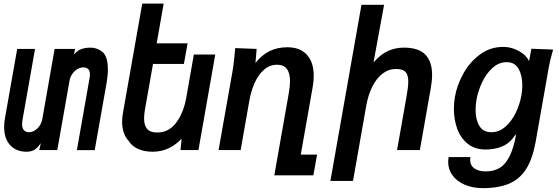

<svg xmlns="http://www.w3.org/2000/svg" viewBox="-20 -816 3040 1044"><path d="M2.5 -125.5Q2.5 -148.5 7 -173L73.5 -550H170.5L101.5 -159Q100 -149.5 100 -141Q100 -119.5 110 -108.2Q120 -97 137 -97Q162.5 -97 183.5 -117.8Q204.5 -138.5 210 -168.5L277 -550H389L381 -519Q396.5 -538 418.5 -547.5Q440.5 -557 472.5 -557Q508 -557 537.2 -533.5Q566.5 -510 566.5 -437Q566.5 -403.5 559.5 -364.5L495 0.5H398L466.5 -388.5Q469 -402 469 -411Q469 -449.5 433 -449.5Q415 -449.5 399 -439.2Q383 -429 372.2 -412.8Q361.5 -396.5 358.5 -379.5L291.5 0H193.5L202 -38Q184.5 -11.5 167 -1.2Q149.5 9 124.5 9Q68 9 35.2 -26.8Q2.5 -62.5 2.5 -125.5Z M679.5 -50Q662 -68 653 -94.8Q644 -121.5 644 -154.5Q644 -174 648 -199L753.5 -796.5H870L832 -580.5H1000L980 -468.5H812L768 -219Q763.5 -193 763.5 -171.5Q763.5 -134 780.2 -114.8Q797 -95.5 834.5 -95.5Q898.5 -95.5 938.5 -149.5Q978.5 -203.5 993 -286L1034 -519.5H1150.5L1059 0H961.5L967.5 -62Q941 -32.5 901 -11.8Q861 9 809 9Q764.5 9 730.8 -6.2Q697 -21.5 679.5 -50Z M1259 -554.5 1375.5 -550 1369 -473.5Q1404 -518 1446.5 -538.5Q1489 -559 1542.5 -559Q1612 -559 1649 -518Q1686 -477 1686 -403Q1686 -374.5 1680 -341.5L1615.5 24.5H1704L1684 137.5H1471.5L1550.5 -310.5Q1557 -349.5 1557 -374Q1557 -464 1487 -464Q1445 -464 1413.8 -435.2Q1382.5 -406.5 1363.5 -362.5Q1344.5 -318.5 1336 -269.5L1288.5 0H1168.5L1244 -426.5Q1249.5 -458.5 1252.8 -490.5Q1256 -522.5 1259 -554.5Z M1945.5 -790H2068.5L2011 -476.5Q2049.5 -520.5 2089.5 -538.8Q2129.5 -557 2176.5 -557Q2256.5 -557 2293 -518.8Q2329.5 -480.5 2329.5 -409Q2329.5 -377 2322.5 -337.5L2263 0H2139L2190.5 -291.5Q2200 -343 2200 -373Q2200 -408.5 2185 -424.8Q2170 -441 2133.5 -441Q2092.5 -441 2059.5 -415.2Q2026.5 -389.5 2004.2 -344.5Q1982 -299.5 1971.5 -241.5L1899.5 168H1776.5Z M2417 64.5Q2417 53 2419.5 38H2538Q2536.5 45.5 2536.5 52.5Q2536.5 84 2560 100Q2583.5 116 2620.5 116Q2665.5 116 2697 97Q2728.5 78 2750.8 33.5Q2773 -11 2787 -86.5L2779 -78Q2751 -36.5 2710.5 -19.8Q2670 -3 2620.5 -3Q2562 -3 2523.2 -34.2Q2484.5 -65.5 2466.2 -115.8Q2448 -166 2448 -224.5Q2448 -255.5 2453.5 -288.5Q2464.5 -353 2499.5 -416Q2534.5 -479 2590.2 -520Q2646 -561 2716 -561Q2774 -561 2825 -523Q2837 -514 2846.2 -501.2Q2855.5 -488.5 2856.5 -482.5L2869.5 -551L2987.5 -546.5Q2969.5 -483.5 2964.5 -452.5L2892.5 -44.5Q2876 47.5 2841.2 102.5Q2806.5 157.5 2749.2 182.2Q2692 207 2605.5 207Q2551 207 2508 188.8Q2465 170.5 2441 138.2Q2417 106 2417 64.5ZM2815 -296.5Q2820 -326.5 2820 -352Q2820 -406.5 2799.5 -442.2Q2779 -478 2735.5 -478Q2692.5 -478 2658 -446.8Q2623.5 -415.5 2601.2 -368Q2579 -320.5 2570.5 -271.5Q2566 -246 2566 -218.5Q2566 -166 2586.5 -131.5Q2607 -97 2652 -97Q2693.5 -97 2727.8 -126.8Q2762 -156.5 2784.2 -202.5Q2806.5 -248.5 2815 -296.5Z"/></svg>

Font: JuliaMono
Style: Bold Italic
Weight: 700
Italic angle: -9°
Monospace: yes
Designer: cormullion
Foundry: corm
Version: Version 0.057; ttfautohint (v1.8.4)